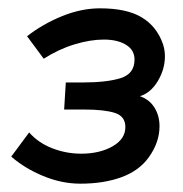

<svg xmlns="http://www.w3.org/2000/svg" viewBox="-20 -427 439 461"><path d="M7 -51 50 -109Q72 -84 105.5 -71Q139 -58 175 -58Q219 -58 250 -75.5Q281 -93 281 -122Q281 -148 255.5 -156Q230 -164 183 -164H134L138 -229H178Q237 -229 270 -239.5Q303 -250 303 -284Q303 -307 282.5 -319.5Q262 -332 229 -332Q197 -332 159 -320.5Q121 -309 85 -286L45 -340Q82 -369 128.5 -388Q175 -407 220 -407Q284 -407 320 -385.5Q356 -364 371 -322Q376 -307 376 -292Q376 -261 359 -232.5Q342 -204 316 -196Q339 -188 351 -168.5Q363 -149 363 -124Q363 -85 337 -49Q314 -17 271.5 -1.5Q229 14 173 14Q128 14 83.5 -4.5Q39 -23 7 -51Z"/></svg>

Font: Neutral Grotesk
Style: Italic
Weight: 400
Italic angle: -8°
Designer: Nawras Khrais
Foundry: Nawras Khrais
Version: Version 1.000